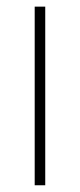

<svg xmlns="http://www.w3.org/2000/svg" viewBox="-20 -550 237 570"><path d="M83 -530.3H114.3V0H83Z"/></svg>

Font: Pretendard GOV Thin
Style: Regular
Weight: 100
Designer: Base glyphs from Inter by Rasmus Andersson; Hangeul glyphs from Noto Sans CJK(Source Han Sans) by Jang Soo-young and Kan
Foundry: Kil Hyung-jin
Version: Version 1.309